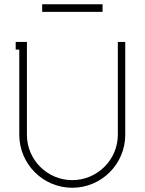

<svg xmlns="http://www.w3.org/2000/svg" viewBox="-20 -877 682 906"><path d="M464 -821V-857H179V-821ZM107 -679H54V-643H71V-241C71 -103 183 9 321 9C459 9 571 -103 571 -241V-679H536V-241C536 -123 439 -27 321 -27C203 -27 107 -123 107 -241Z"/></svg>

Font: Rawengulk
Style: Regular
Weight: 400
Version: Version 0.9